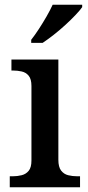

<svg xmlns="http://www.w3.org/2000/svg" viewBox="-20 -786 371 806"><path d="M21 0V-46H34Q53 -46 71 -50.5Q89 -55 100.5 -69Q112 -83 112 -112V-425Q112 -454 100.5 -468Q89 -482 71 -486Q53 -490 34 -490H28V-536H225V-115Q225 -85 236.5 -70Q248 -55 266 -50.5Q284 -46 304 -46H316V0ZM111 -619Q126 -638 143 -664Q160 -690 175.5 -717Q191 -744 201 -766H325V-756Q316 -743 297 -723Q278 -703 254 -681Q230 -659 205 -639.5Q180 -620 159 -606H111Z"/></svg>

Font: Noto Nastaliq Urdu Medium
Style: Regular
Weight: 500
Designer: Monotype Design Team (Patrick Giasson: type design, Kamal Mansour: OpenType code, Glenda Bellarosa). Updated by Simon Co
Foundry: Monotype Imaging Inc., Simon Cozens
Version: Version 3.007